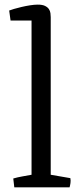

<svg xmlns="http://www.w3.org/2000/svg" viewBox="-20 -806 346 826"><path d="M37.1 -38.1Q55.7 -43.5 76.4 -47.1Q97.2 -50.8 115.7 -54.2V-717.8H25.4L19.5 -760.7Q25.4 -763.2 40.3 -767.6Q55.2 -772 73 -776.1Q90.8 -780.3 109.4 -783.2Q127.9 -786.1 142.1 -786.1Q162.6 -786.1 173.8 -780.5Q185.1 -774.9 190.4 -766.8Q195.8 -758.8 197 -749.3Q198.2 -739.7 198.2 -732.4V-54.2L282.7 -39.6Q284.7 -28.8 283.2 -18.6Q281.7 -8.3 279.3 0H41.5Z"/></svg>

Font: Fjord
Style: One
Weight: 400
Designer: Viktoriya Grabowska
Foundry: Viktoriya Grabowska
Version: Version 1.002